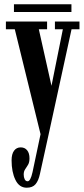

<svg xmlns="http://www.w3.org/2000/svg" viewBox="-20 -624 390 895"><path d="M104.5 251Q69.5 251 51.8 214.2Q34 177.5 34 123.5Q34 94 45.5 78.5Q57 63 76.5 63Q95.5 63 106.5 76.5Q117.5 90 117.5 114Q117.5 132.5 110.8 144Q104 155.5 97.2 165.2Q90.5 175 90.5 189.5Q90.5 202 95 211.5Q99.5 221 109 221Q122 221 131.5 179L169 1.5L49 -487.5H7.5V-523.5H199.5V-487.5H161L220 -224L273 -487.5H236V-523.5H350.5V-487.5H313.5L206.5 3.5L166 187.5Q159.5 218 145.8 234.5Q132 251 104.5 251ZM45 -568V-604H313V-568Z"/></svg>

Font: Imbue 10pt SemiBold
Style: Regular
Weight: 600
Designer: Tyler Finck
Foundry: Etcetera Type Company
Version: Version 1.102; ttfautohint (v1.8.3)